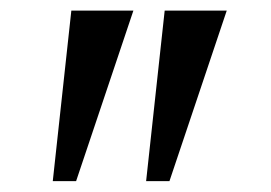

<svg xmlns="http://www.w3.org/2000/svg" viewBox="-20 -845 511 362"><path d="M231.5 -825 123.5 -503.5H79.5L114.5 -825ZM407.5 -825 299.5 -503.5H255.5L290.5 -825Z"/></svg>

Font: Merriweather 60pt Medium
Style: Regular
Weight: 500
Version: Version 2.100